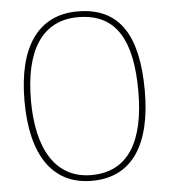

<svg xmlns="http://www.w3.org/2000/svg" viewBox="-52 -773 734 830"><g transform="rotate(-5 314.5 -357.5)"><path d="M314 10C493 10 575 -131 575 -358C575 -597 498 -725 315 -725C143 -725 53 -593 53 -359C53 -129 139 10 314 10ZM314 -15C159 -15 81 -147 81 -358C81 -573 157 -700 315 -700C485 -700 547 -573 547 -358C547 -145 476 -15 314 -15Z"/></g></svg>

Font: Noto Serif Myanmar SemiCondensed Thin
Style: Regular
Weight: 100
Width: 4
Designer: Ben Mitchell and the Monotype Design Team
Foundry: Monotype Imaging Inc.
Version: Version 2.106